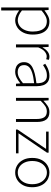

<svg xmlns="http://www.w3.org/2000/svg" viewBox="1128 -1710 823 3118"><g transform="rotate(90 1539.0 -151.5)"><path d="M102 240V-530H142L148 -463H150Q189 -494 235 -518.5Q281 -543 330 -543Q401 -543 448.5 -509.5Q496 -476 519 -415.5Q542 -355 542 -273Q542 -183 509.5 -118.5Q477 -54 424 -20.5Q371 13 308 13Q271 13 230.5 -4.5Q190 -22 149 -52L150 46V240ZM307 -29Q361 -29 403 -59.5Q445 -90 469 -145.5Q493 -201 493 -273Q493 -338 476 -390Q459 -442 422 -471.5Q385 -501 323 -501Q284 -501 241 -478.5Q198 -456 150 -414V-97Q195 -60 236 -44.5Q277 -29 307 -29Z M702 0V-530H742L748 -431H750Q777 -480 815.5 -511.5Q854 -543 900 -543Q915 -543 927.5 -541Q940 -539 953 -532L942 -490Q929 -495 919.5 -497Q910 -499 894 -499Q859 -499 819.5 -468Q780 -437 750 -361V0Z M1144 13Q1102 13 1067 -2.5Q1032 -18 1011 -50.5Q990 -83 990 -132Q990 -220 1072.5 -266Q1155 -312 1332 -332Q1334 -374 1324.5 -412.5Q1315 -451 1288 -476.5Q1261 -502 1208 -502Q1153 -502 1109 -480.5Q1065 -459 1037 -439L1016 -475Q1035 -488 1064 -504Q1093 -520 1131 -531.5Q1169 -543 1212 -543Q1275 -543 1312 -515.5Q1349 -488 1364.5 -442Q1380 -396 1380 -340V0H1340L1335 -69H1332Q1292 -36 1244 -11.5Q1196 13 1144 13ZM1151 -28Q1197 -28 1240 -50Q1283 -72 1332 -114V-295Q1223 -283 1158.5 -261.5Q1094 -240 1066 -208.5Q1038 -177 1038 -134Q1038 -76 1071.5 -52Q1105 -28 1151 -28Z M1570 0V-530H1610L1616 -447H1618Q1659 -488 1702 -515.5Q1745 -543 1800 -543Q1882 -543 1921.5 -492.5Q1961 -442 1961 -340V0H1913V-334Q1913 -418 1884.5 -459.5Q1856 -501 1791 -501Q1744 -501 1705 -476Q1666 -451 1618 -401V0Z M2084 0V-25L2399 -489H2118V-530H2460V-504L2145 -41H2471V0Z M2783 13Q2719 13 2665 -19.5Q2611 -52 2578 -114Q2545 -176 2545 -264Q2545 -353 2578 -415.5Q2611 -478 2665 -510.5Q2719 -543 2783 -543Q2831 -543 2874 -524.5Q2917 -506 2950 -470.5Q2983 -435 3002 -382.5Q3021 -330 3021 -264Q3021 -176 2987.5 -114Q2954 -52 2900.5 -19.5Q2847 13 2783 13ZM2783 -29Q2837 -29 2880 -58.5Q2923 -88 2947.5 -141Q2972 -194 2972 -264Q2972 -335 2947.5 -388Q2923 -441 2880 -471.5Q2837 -502 2783 -502Q2729 -502 2686.5 -471.5Q2644 -441 2619.5 -388Q2595 -335 2595 -264Q2595 -194 2619.5 -141Q2644 -88 2686.5 -58.5Q2729 -29 2783 -29Z"/></g></svg>

Font: Noto Sans KR ExtraLight
Style: Regular
Weight: 250
Designer: Ryoko NISHIZUKA  (kana, bopomofo & ideographs); Paul D. Hunt (Latin, Greek & Cyrillic); Sandoll Communications , Soo-you
Foundry: Adobe
Version: Version 2.004-H2;hotconv 1.0.118;makeotfexe 2.5.65603